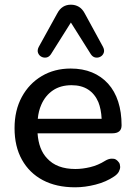

<svg xmlns="http://www.w3.org/2000/svg" viewBox="-20 -789 577 818"><path d="M300 9Q220 9 162.5 -21.5Q105 -52 73.5 -108.5Q42 -165 42 -243Q42 -319 73 -376Q104 -433 158 -465Q212 -497 281 -497Q332 -497 372 -480.5Q412 -464 440.5 -432.5Q469 -401 483.5 -356Q498 -311 498 -255Q498 -238 488 -229.5Q478 -221 458 -221H140Q145 -151 181 -114Q222 -69 301 -69Q331 -69 364.5 -77Q398 -85 428 -104Q443 -113 456 -113Q457 -113 464.5 -112.5Q472 -112 480.5 -104Q489 -96 490.5 -88.5Q492 -81 492 -78Q492 -69 486.5 -58Q481 -47 466 -37Q432 -14 387 -2.5Q342 9 300 9ZM399 -354Q384 -389 355.5 -407.5Q327 -426 285 -426Q238 -426 205.5 -404Q173 -382 156 -343Q144 -316 141 -283H413Q411 -324 399 -354ZM419 -589Q426 -575 422 -564Q418 -553 408 -547.5Q398 -542 386.5 -544Q375 -546 367 -558L282 -693L197 -558Q189 -546 177.5 -544Q166 -542 156 -547.5Q146 -553 142 -564Q138 -575 145 -589L224 -732Q234 -751 248.5 -760Q263 -769 282 -769Q301 -769 316 -760Q331 -751 341 -732Z"/></svg>

Font: Nunito SemiBold
Style: Regular
Weight: 600
Designer: Vernon Adams
Foundry: Vernon Adams
Version: Version 3.602